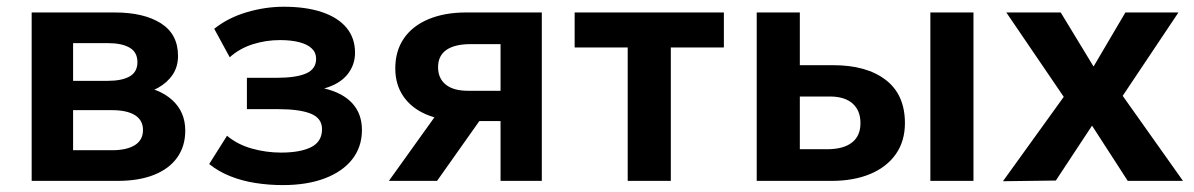

<svg xmlns="http://www.w3.org/2000/svg" viewBox="-20 -537 3546 570"><path d="M74 0V-500H320.5Q407 -500 457.8 -467.8Q508.5 -435.5 508.5 -371Q508.5 -339 492.5 -315.2Q476.5 -291.5 449 -276.2Q421.5 -261 386.5 -254.5L384.5 -283Q453 -275 491.5 -239.8Q530 -204.5 530 -149.5Q530 -103 506.2 -69.5Q482.5 -36 437.5 -18Q392.5 0 329 0ZM197 -91H312Q356.5 -91 380.5 -106.2Q404.5 -121.5 404.5 -151Q404.5 -180 380.8 -195Q357 -210 312 -210H182.5V-297H300Q342 -297 365 -310.2Q388 -323.5 388 -352.5Q388 -382 364.8 -395.5Q341.5 -409 300 -409H197Z M819.5 12.5Q777.5 12.5 738 6.2Q698.5 0 663.8 -13.8Q629 -27.5 601 -50L654 -134Q685 -108 727.5 -96Q770 -84 814.5 -84Q871.5 -84 903.8 -100.2Q936 -116.5 936 -153.5Q936 -186 902.8 -199.5Q869.5 -213 805 -213H713V-306H801.5Q859 -306 888.8 -319Q918.5 -332 918.5 -362.5Q918.5 -381 905.5 -393.2Q892.5 -405.5 868.2 -411.8Q844 -418 811.5 -418Q769 -418 730 -405.5Q691 -393 662 -367L616 -451.5Q656.5 -484 711.8 -500.5Q767 -517 822.5 -517Q888.5 -517 936 -501Q983.5 -485 1008.8 -454.5Q1034 -424 1034 -380.5Q1034 -343.5 1010.8 -315.2Q987.5 -287 942.5 -274.5Q997.5 -261.5 1026 -230.2Q1054.5 -199 1054.5 -151Q1054.5 -101 1025.8 -64.2Q997 -27.5 944.2 -7.5Q891.5 12.5 819.5 12.5Z M1134.5 0 1320 -259 1350.5 -178.5Q1289.5 -178.5 1245.5 -197.2Q1201.5 -216 1177.5 -251Q1153.5 -286 1153.5 -334Q1153.5 -386 1179.2 -423.2Q1205 -460.5 1252.5 -480.2Q1300 -500 1364 -500H1588.5V0H1466V-406H1377.5Q1330 -406 1305.2 -388.8Q1280.5 -371.5 1280.5 -337.5Q1280.5 -304.5 1303.2 -286Q1326 -267.5 1369 -267.5H1480.5V-177.5H1403L1277.5 0Z M1843.5 0V-396H1686V-500H2129V-396H1971.5V0Z M2226.5 0V-500H2354.5V-94H2435Q2484 -94 2509.2 -113.8Q2534.5 -133.5 2534.5 -171.5Q2534.5 -209 2511 -229.8Q2487.5 -250.5 2443.5 -250.5H2339V-343.5H2453.5Q2552.5 -343.5 2609.5 -299.8Q2666.5 -256 2666.5 -171.5Q2666.5 -118 2639.5 -79.5Q2612.5 -41 2563.5 -20.5Q2514.5 0 2448.5 0ZM2742 0V-500H2870V0Z M2957.5 1 3138 -249.5 2967.5 -500H3129L3226.5 -339.5L3321 -500H3478.5L3313 -252.5L3492 0H3328L3222 -164L3114.5 -1Z"/></svg>

Font: Geologica Roman Medium
Style: Regular
Weight: 500
Designer: Sindre Bremnes, Frode Helland
Foundry: Monokrom Skriftforlag AS
Version: Version 1.010;gftools[0.9.28]